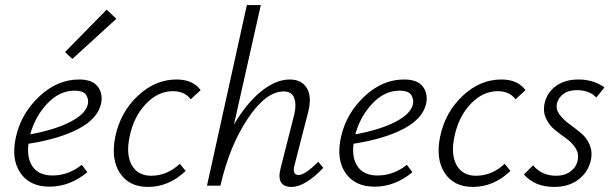

<svg xmlns="http://www.w3.org/2000/svg" viewBox="-20 -731 2417 756"><path d="M438 -657 265 -499 236 -526 400 -693ZM291 -418Q344 -418 365 -390Q386 -362 378 -323Q365 -264 289.5 -224Q214 -184 92 -165Q85 -107 109.5 -73.5Q134 -40 187 -40Q249 -40 302 -82L324 -53Q255 4 175 4Q97 4 60 -50.5Q23 -105 43 -193Q64 -285 135 -351.5Q206 -418 291 -418ZM326 -321Q330 -339 319.5 -356.5Q309 -374 273 -374Q214 -374 166 -323Q118 -272 99 -202Q197 -220 257.5 -251.5Q318 -283 326 -321Z M731 -340Q707 -372 661 -372Q602 -372 554.5 -322Q507 -272 491 -196Q475 -124 498.5 -81.5Q522 -39 575 -39Q638 -39 688 -86L711 -58Q645 5 563 5Q488 5 452 -50Q416 -105 434 -193Q454 -289 522.5 -353.5Q591 -418 675 -418Q740 -418 770 -376Z M1233 -94 1253 -70Q1181 5 1128 5Q1066 5 1085 -69L1139 -282Q1148 -322 1138 -346.5Q1128 -371 1097 -371Q1027 -371 955 -263Q883 -155 848 0H795L952 -711H1007L901 -240Q950 -324 1008 -371Q1066 -418 1121 -418Q1168 -418 1188.5 -383.5Q1209 -349 1193 -288L1140 -82Q1129 -42 1156 -42Q1181 -42 1233 -94Z M1571 -418Q1624 -418 1645 -390Q1666 -362 1658 -323Q1645 -264 1569.5 -224Q1494 -184 1372 -165Q1365 -107 1389.5 -73.5Q1414 -40 1467 -40Q1529 -40 1582 -82L1604 -53Q1535 4 1455 4Q1377 4 1340 -50.5Q1303 -105 1323 -193Q1344 -285 1415 -351.5Q1486 -418 1571 -418ZM1606 -321Q1610 -339 1599.5 -356.5Q1589 -374 1553 -374Q1494 -374 1446 -323Q1398 -272 1379 -202Q1477 -220 1537.5 -251.5Q1598 -283 1606 -321Z M2010 -340Q1986 -372 1940 -372Q1881 -372 1833.5 -322Q1786 -272 1770 -196Q1754 -124 1777.5 -81.5Q1801 -39 1854 -39Q1917 -39 1967 -86L1990 -58Q1924 5 1842 5Q1767 5 1731 -50Q1695 -105 1713 -193Q1733 -289 1801.5 -353.5Q1870 -418 1954 -418Q2019 -418 2049 -376Z M2162 5Q2086 5 2043 -44L2079 -80Q2113 -39 2170 -39Q2204 -39 2227 -56.5Q2250 -74 2255 -101Q2260 -126 2246.5 -147.5Q2233 -169 2210 -185.5Q2187 -202 2164.5 -220Q2142 -238 2129.5 -265.5Q2117 -293 2125 -327Q2135 -368 2170 -393Q2205 -418 2258 -418Q2316 -418 2360 -387L2328 -347Q2301 -376 2251 -376Q2219 -376 2199 -361.5Q2179 -347 2173 -324Q2168 -301 2182.5 -281Q2197 -261 2220 -244Q2243 -227 2266 -208.5Q2289 -190 2301.5 -161.5Q2314 -133 2306 -98Q2295 -52 2257 -23.5Q2219 5 2162 5Z"/></svg>

Font: EauTestInfant Semilight
Style: Italic
Weight: 300
Italic angle: -12°
Designer: Christian Thalmann (Catharsis Fonts)
Version: Version 0.001;PS 000.001;hotconv 1.0.88;makeotf.lib2.5.64775